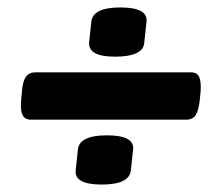

<svg xmlns="http://www.w3.org/2000/svg" viewBox="-20 -493 600 515"><path d="M289 -341Q252 -341 235 -350.5Q218 -360 219 -379L225 -435Q227 -454 246.5 -463.5Q266 -473 303 -473Q340 -473 357.5 -463.5Q375 -454 373 -435L367 -379Q366 -360 346 -350.5Q326 -341 289 -341ZM253 2Q216 2 198.5 -7.5Q181 -17 183 -36L189 -92Q191 -111 210.5 -120.5Q230 -130 267 -130Q304 -130 321.5 -120.5Q339 -111 337 -92L331 -36Q329 -17 309.5 -7.5Q290 2 253 2ZM63 -172Q46 -172 40 -185.5Q34 -199 37 -228L39 -249Q41 -275 49.5 -287Q58 -299 75 -299H492Q509 -299 514.5 -286Q520 -273 518 -247L516 -226Q513 -197 505 -184.5Q497 -172 480 -172Z"/></svg>

Font: Asap Black
Style: Italic
Weight: 900
Italic angle: -6°
Designer: Pablo Cosgaya
Foundry: Omnibus-Type
Version: Version 3.001